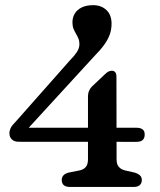

<svg xmlns="http://www.w3.org/2000/svg" viewBox="-20 -741 636 761"><path d="M328.7 -356.9Q328.7 -371.4 333.1 -381.2Q337.5 -391 344.2 -397.9L395.3 -446.1Q403.8 -454.6 410.2 -457.6Q416.5 -460.6 423.6 -460.6Q431.5 -460.6 436.5 -455Q441.5 -449.4 441.5 -437.5L442.1 -108.8Q442.1 -89.3 451.4 -79.1Q460.6 -68.9 477.1 -65.2L513.5 -57Q527.1 -52.8 534.6 -45.9Q542.1 -39 542.1 -27.6Q542.1 -14.6 534 -7.3Q525.8 0 508.9 0H257.9Q224.7 0 224.7 -27.6Q224.7 -50.3 253.3 -57.2L293.7 -65.2Q310.6 -68.3 319.7 -78.8Q328.7 -89.3 328.7 -108.8ZM257.7 -502.4Q274.6 -519.3 284.7 -534.7Q294.8 -550.1 294.8 -566Q294.8 -579 290.6 -588.7Q286.5 -598.5 280.9 -607.7Q275.4 -617 271.2 -627.6Q267.1 -638.2 267.1 -652.3Q267.1 -671.8 276.4 -687.2Q285.7 -702.7 304.1 -711.6Q322.5 -720.5 349.2 -720.5Q381.1 -720.5 401.7 -701.3Q422.2 -682.1 422.2 -646.8Q422.2 -626.1 415.7 -606.2Q409.2 -586.4 393.4 -564.1Q377.5 -541.9 349.5 -513.6L72.9 -211.9L63.9 -234.6H522Q536.1 -234.6 544.8 -228.4Q553.5 -222.1 553.5 -207.9Q553.5 -178.8 521.5 -178.8L54.3 -179.1Q36.4 -179.1 26.9 -188.5Q17.3 -197.9 17.3 -213.4Q17.3 -223.1 22.4 -233.7Q27.5 -244.3 41.8 -258.3Z"/></svg>

Font: Fraunces SuperSoft Wonky
Style: Regular
Weight: 900
Version: Version 1.000;[b76b70a41]